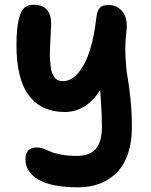

<svg xmlns="http://www.w3.org/2000/svg" viewBox="-20 -572 639 814"><path d="M311 222.2Q199.2 222.2 143.6 189.9Q87.9 157.7 87.9 103Q87.9 53.2 137.2 53.2Q149.9 53.2 165.3 58.8Q180.7 64.5 194.8 71Q209 77.6 238.5 83.3Q268.1 88.9 306.2 88.9Q362.8 88.9 387.5 57.4Q412.1 25.9 412.1 -34.2Q412.1 -60.1 411.1 -84.5Q410.2 -108.9 408 -141.4Q405.8 -173.8 404.8 -189.9Q345.2 -97.2 253.9 -97.2Q155.8 -97.2 102.8 -166.7Q49.8 -236.3 49.8 -381.8Q49.8 -450.2 59.3 -488.8Q68.8 -527.3 83.7 -539.6Q98.6 -551.8 123 -551.8Q198.2 -551.8 196.8 -467.8Q196.3 -453.6 194.8 -424.8Q193.4 -399.4 192.9 -386.7Q192.4 -374 191.7 -351.6Q190.9 -329.1 192.1 -317.4Q193.4 -305.7 195.1 -288.8Q196.8 -272 200.9 -262.9Q205.1 -253.9 210.9 -244.9Q216.8 -235.8 225.8 -231.9Q234.9 -228 246.1 -228Q283.7 -228 313.7 -265.1Q343.8 -302.2 361.8 -361.1Q379.9 -419.9 388.2 -496.1Q392.1 -526.9 403.1 -538.8Q414.1 -550.8 439.9 -550.8Q476.6 -550.8 499.5 -522.5Q522.5 -494.1 516.1 -439Q509.3 -385.3 512 -331.5Q514.6 -277.8 520.8 -245.1Q526.9 -212.4 533 -154.3Q539.1 -96.2 539.1 -34.2Q539.1 92.8 476.8 157.5Q414.6 222.2 311 222.2Z"/></svg>

Font: Shantell Sans Bouncy
Style: Regular
Weight: 600
Designer: Stephen Nixon, Anya Danilova, Shantell Martin
Foundry: Arrow Type
Version: Version 1.006;[9816181b4]